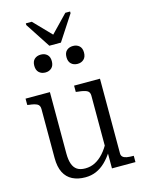

<svg xmlns="http://www.w3.org/2000/svg" viewBox="-136 -1000 814 1089"><g transform="rotate(-15 271.5 -455.5)"><path d="M222 -764H290L386 -911V-921H358L246 -805H273L161 -921H126V-911ZM157 -509V-149Q157 -112 165.5 -87.5Q174 -63 192 -51Q210 -39 240 -39Q271 -39 297.5 -52.5Q324 -66 347.5 -92Q371 -118 391 -157L393 -99Q370 -63 345 -39Q320 -15 291 -2.5Q262 10 227 10Q184 10 152 -6Q120 -22 103 -55.5Q86 -89 86 -141V-429Q86 -451 70 -459Q54 -467 23 -470L14 -472V-509ZM451 -509V-70Q451 -57 459.5 -49.5Q468 -42 483.5 -39.5Q499 -37 519 -37H523V0H385V-108L379 -116V-429Q379 -451 362.5 -459Q346 -467 313 -470L299 -472V-509ZM213 -676Q213 -650 198.5 -636.5Q184 -623 162 -623Q139 -623 124.5 -636.5Q110 -650 110 -676Q110 -702 124.5 -715Q139 -728 162 -728Q184 -728 198.5 -715Q213 -702 213 -676ZM402 -676Q402 -650 387.5 -636.5Q373 -623 351 -623Q328 -623 313.5 -636.5Q299 -650 299 -676Q299 -702 313.5 -715Q328 -728 351 -728Q373 -728 387.5 -715Q402 -702 402 -676Z"/></g></svg>

Font: Roboto Serif 28pt Condensed Light
Style: Regular
Weight: 300
Width: 3
Designer: Greg Gazdowicz
Foundry: Commercial Type
Version: Version 1.008